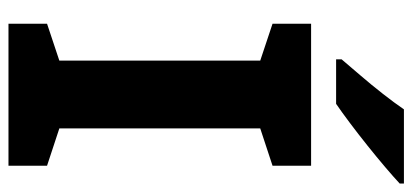

<svg xmlns="http://www.w3.org/2000/svg" viewBox="-280 -693 973 453"><g transform="rotate(90 206.5 -466.5)"><path d="M371 0H36V-91L123 -120V-594L36 -623V-714H371V-623L283 -594V-120L371 -91ZM413 -923Q398 -909 374.5 -889Q351 -869 323.5 -847Q296 -825 270 -805.5Q244 -786 225 -773H120V-786Q136 -805 158 -830.5Q180 -856 201.5 -883.5Q223 -911 238 -933H413Z"/></g></svg>

Font: Noto Sans Oriya
Style: Bold
Weight: 700
Designer: Amélie Bonet and Sol Matas
Foundry: Google LLC
Version: Version 2.006; ttfautohint (v1.8.4.7-5d5b)